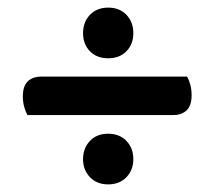

<svg xmlns="http://www.w3.org/2000/svg" viewBox="-20 -545 564 504"><path d="M52 -243Q47 -252 43.5 -264.5Q40 -277 40 -292Q40 -319 53 -331.5Q66 -344 89 -344H471Q476 -336 479.5 -323Q483 -310 483 -295Q483 -268 470 -255.5Q457 -243 435 -243ZM198 -127Q198 -156 216 -175Q234 -194 264 -194Q294 -194 312 -175Q330 -156 330 -127Q330 -99 312 -80Q294 -61 264 -61Q234 -61 216 -80Q198 -99 198 -127ZM198 -458Q198 -487 216 -506Q234 -525 264 -525Q294 -525 312 -506Q330 -487 330 -458Q330 -429 312 -410.5Q294 -392 264 -392Q234 -392 216 -410.5Q198 -429 198 -458Z"/></svg>

Font: Baloo Paaji 2 SemiBold
Style: Regular
Weight: 600
Designer: Shuchita Grover, Noopur Datye and Ek Type
Foundry: Ek Type
Version: Version 1.640;hotconv 1.0.111;makeotfexe 2.5.65597; ttfautoh